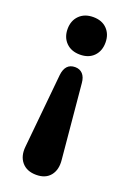

<svg xmlns="http://www.w3.org/2000/svg" viewBox="-135 -544 526 782"><g transform="rotate(20 128.0 -153.0)"><path d="M48.9 95.1 80.3 -226.7Q83.2 -252.3 95.3 -265.4Q107.4 -278.4 128.7 -278.4Q149.1 -278.4 161.6 -265Q174 -251.5 176 -226.7L205.9 95.1Q210.3 137.1 189.9 162.7Q169.4 188.4 128.7 188.4Q87.8 188.4 66.1 162.7Q44.5 137.1 48.9 95.1ZM46.1 -414.1Q46.1 -450.3 68.6 -472.8Q91 -495.2 128.7 -495.2Q166.4 -495.2 188.3 -472.8Q210.3 -450.3 210.3 -414.1Q210.3 -377.6 188.3 -355.1Q166.4 -332.7 128.7 -332.7Q91 -332.7 68.6 -355.2Q46.1 -377.8 46.1 -414.1Z"/></g></svg>

Font: SN Pro Thin
Style: Regular
Weight: 200
Designer: Tobias Whetton
Foundry: Supernotes
Version: Version 1.003;Glyphs 3.3 (3324)